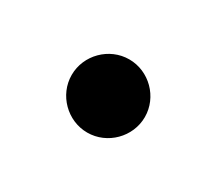

<svg xmlns="http://www.w3.org/2000/svg" viewBox="-41 -330 283 250"><g transform="rotate(30 100.0 -205.0)"><path d="M100 -150C130 -150 155 -175 155 -205C155 -235 130 -260 100 -260C70 -260 45 -235 45 -205C45 -175 70 -150 100 -150Z"/></g></svg>

Font: Garamond-Math
Style: Regular
Weight: 400
Version: Version 2019-08-16